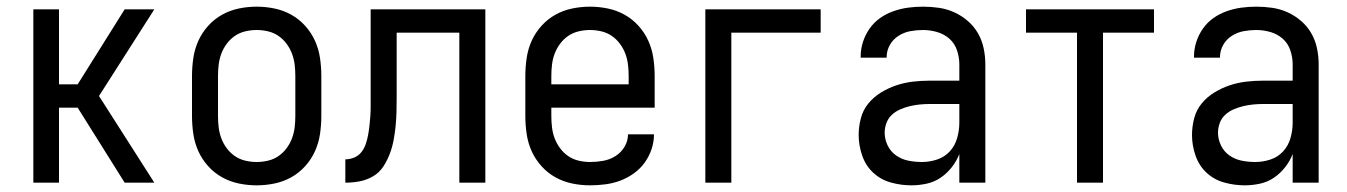

<svg xmlns="http://www.w3.org/2000/svg" viewBox="-20 -548 4040 576"><path d="M354 0 213 -225H157V0H80V-520H157V-295H213L354 -520H443L277 -260L443 0Z M750 8Q723 8 696.5 2.5Q670 -3 646.5 -16Q623 -29 604.5 -49.5Q586 -70 575 -94.5Q564 -119 560 -146Q556 -173 556 -200V-320Q556 -347 560 -374Q564 -401 575 -425.5Q586 -450 604.5 -470.5Q623 -491 646.5 -504Q670 -517 696.5 -522.5Q723 -528 750 -528Q777 -528 803.5 -522.5Q830 -517 853.5 -504Q877 -491 895.5 -470.5Q914 -450 925 -425.5Q936 -401 940 -374Q944 -347 944 -320V-200Q944 -173 940 -146Q936 -119 925 -94.5Q914 -70 895.5 -49.5Q877 -29 853.5 -16Q830 -3 803.5 2.5Q777 8 750 8ZM750 -62Q767 -62 784 -66Q801 -70 815 -79.5Q829 -89 839.5 -103Q850 -117 856 -133Q862 -149 864 -166Q866 -183 866 -200V-320Q866 -337 864 -354Q862 -371 856 -387Q850 -403 839.5 -417Q829 -431 815 -440.5Q801 -450 784 -454Q767 -458 750 -458Q733 -458 716 -454Q699 -450 685 -440.5Q671 -431 660.5 -417Q650 -403 644 -387Q638 -371 636 -354Q634 -337 634 -320V-200Q634 -183 636 -166Q638 -149 644 -133Q650 -117 660.5 -103Q671 -89 685 -79.5Q699 -70 716 -66Q733 -62 750 -62Z M1358 0V-450H1170V-257Q1170 -236 1169.5 -214.5Q1169 -193 1167 -171.5Q1165 -150 1161 -128.5Q1157 -107 1149.5 -87Q1142 -67 1130 -48.5Q1118 -30 1099 -19Q1080 -8 1059 -4Q1038 0 1016 0V-70Q1030 -70 1043 -75.5Q1056 -81 1064.5 -92Q1073 -103 1077.5 -116.5Q1082 -130 1084.5 -144Q1087 -158 1088.5 -172Q1090 -186 1091 -199.5Q1092 -213 1092 -227Q1092 -241 1092 -255V-520H1436V0Z M1750 8Q1723 8 1696.5 2.5Q1670 -3 1646.5 -16Q1623 -29 1604.5 -49.5Q1586 -70 1575 -94.5Q1564 -119 1560 -146Q1556 -173 1556 -200V-320Q1556 -347 1560 -374Q1564 -401 1575 -425.5Q1586 -450 1604.5 -470.5Q1623 -491 1646.5 -504Q1670 -517 1696.5 -522.5Q1723 -528 1750 -528Q1777 -528 1803.5 -522.5Q1830 -517 1853.5 -504Q1877 -491 1895.5 -470.5Q1914 -450 1925 -425.5Q1936 -401 1940 -374Q1944 -347 1944 -320V-225H1634V-200Q1634 -183 1636 -166Q1638 -149 1644 -133Q1650 -117 1660.5 -103Q1671 -89 1685 -79.5Q1699 -70 1716 -66Q1733 -62 1750 -62Q1770 -62 1789.5 -65.5Q1809 -69 1826 -79.5Q1843 -90 1853.5 -107.5Q1864 -125 1864 -145H1942Q1942 -122 1934.5 -100Q1927 -78 1913.5 -59.5Q1900 -41 1881 -27.5Q1862 -14 1840.5 -6Q1819 2 1796 5Q1773 8 1750 8ZM1866 -295V-320Q1866 -337 1864 -354Q1862 -371 1856 -387Q1850 -403 1839.5 -417Q1829 -431 1815 -440.5Q1801 -450 1784 -454Q1767 -458 1750 -458Q1733 -458 1716 -454Q1699 -450 1685 -440.5Q1671 -431 1660.5 -417Q1650 -403 1644 -387Q1638 -371 1636 -354Q1634 -337 1634 -320V-295Z M2096 0V-520H2442V-450H2174V0Z M2714 8Q2683 8 2652.5 -0.5Q2622 -9 2599.5 -30Q2577 -51 2566.5 -81.5Q2556 -112 2556 -143Q2556 -168 2562.5 -193Q2569 -218 2585 -237.5Q2601 -257 2623 -270.5Q2645 -284 2669 -292Q2693 -300 2718 -303Q2743 -306 2769 -306H2858V-355Q2858 -376 2851 -397Q2844 -418 2828 -432Q2812 -446 2791 -452Q2770 -458 2749 -458Q2730 -458 2711 -454.5Q2692 -451 2675.5 -440.5Q2659 -430 2649.5 -413Q2640 -396 2640 -377V-375H2562V-378Q2562 -401 2569 -422.5Q2576 -444 2589 -462.5Q2602 -481 2620.5 -494Q2639 -507 2660.5 -514.5Q2682 -522 2704 -525Q2726 -528 2749 -528Q2773 -528 2797 -524.5Q2821 -521 2843 -511Q2865 -501 2883.5 -485Q2902 -469 2914 -448Q2926 -427 2931 -403Q2936 -379 2936 -355V0H2858V-86Q2850 -65 2835.5 -46.5Q2821 -28 2802 -15Q2783 -2 2760 3Q2737 8 2714 8ZM2746 -62Q2769 -62 2791.5 -69.5Q2814 -77 2829.5 -94Q2845 -111 2851.5 -134Q2858 -157 2858 -180V-236H2769Q2754 -236 2739 -234.5Q2724 -233 2709.5 -229.5Q2695 -226 2681 -220Q2667 -214 2656 -204Q2645 -194 2639.5 -179.5Q2634 -165 2634 -150Q2634 -130 2643 -111.5Q2652 -93 2668.5 -81.5Q2685 -70 2705 -66Q2725 -62 2746 -62Z M3211 0V-450H3058V-520H3442V-450H3289V0Z M3714 8Q3683 8 3652.5 -0.5Q3622 -9 3599.5 -30Q3577 -51 3566.5 -81.5Q3556 -112 3556 -143Q3556 -168 3562.5 -193Q3569 -218 3585 -237.5Q3601 -257 3623 -270.5Q3645 -284 3669 -292Q3693 -300 3718 -303Q3743 -306 3769 -306H3858V-355Q3858 -376 3851 -397Q3844 -418 3828 -432Q3812 -446 3791 -452Q3770 -458 3749 -458Q3730 -458 3711 -454.5Q3692 -451 3675.5 -440.5Q3659 -430 3649.5 -413Q3640 -396 3640 -377V-375H3562V-378Q3562 -401 3569 -422.5Q3576 -444 3589 -462.5Q3602 -481 3620.5 -494Q3639 -507 3660.5 -514.5Q3682 -522 3704 -525Q3726 -528 3749 -528Q3773 -528 3797 -524.5Q3821 -521 3843 -511Q3865 -501 3883.5 -485Q3902 -469 3914 -448Q3926 -427 3931 -403Q3936 -379 3936 -355V0H3858V-86Q3850 -65 3835.5 -46.5Q3821 -28 3802 -15Q3783 -2 3760 3Q3737 8 3714 8ZM3746 -62Q3769 -62 3791.5 -69.5Q3814 -77 3829.5 -94Q3845 -111 3851.5 -134Q3858 -157 3858 -180V-236H3769Q3754 -236 3739 -234.5Q3724 -233 3709.5 -229.5Q3695 -226 3681 -220Q3667 -214 3656 -204Q3645 -194 3639.5 -179.5Q3634 -165 3634 -150Q3634 -130 3643 -111.5Q3652 -93 3668.5 -81.5Q3685 -70 3705 -66Q3725 -62 3746 -62Z"/></svg>

Font: HulyMono
Style: Regular
Weight: 400
Monospace: yes
Designer: Belleve Invis
Foundry: Belleve Invis
Version: Version 33.2.5; ttfautohint (v1.8.4)